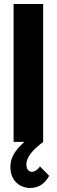

<svg xmlns="http://www.w3.org/2000/svg" viewBox="-20 -710 284 961"><path d="M180 123C168 141 152 150 140 150C124 150 112 137 112 113C112 76 146 37 197 0H196V-690H48V0H102C81 21 32 60 32 125C32 204 90 231 130 231C177 231 207 205 226 170Z"/></svg>

Font: Decalotype
Style: Bold
Weight: 700
Designer: Alfredo Marco Pradil
Foundry: Alfredo Marco Pradil
Version: Version 1.0